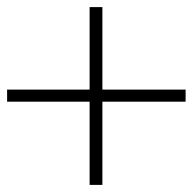

<svg xmlns="http://www.w3.org/2000/svg" viewBox="-69 -520 542 540"><path d="M-49 -234H183V0H219V-234H453V-268H219V-500H183V-268H-49Z"/></svg>

Font: TitilliumText22L
Style: 1 wt
Weight: 100
Designer: Campivisivi
Foundry: Campivisivi
Version: 1.000